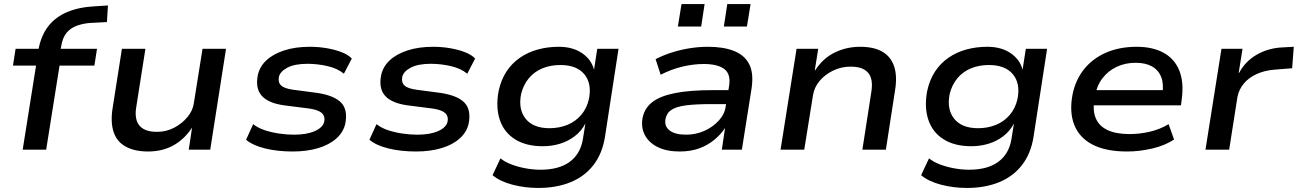

<svg xmlns="http://www.w3.org/2000/svg" viewBox="-20 -739 6408 948"><path d="M92 0 158 -415H44L57 -498H203L165 -465L169 -489Q181 -560 216.5 -607Q252 -654 310.5 -679Q369 -704 450 -708L513 -712L508 -630L430 -626Q394 -624 362 -613Q330 -602 309.5 -578Q289 -554 282 -510L277 -485L263 -498H459L446 -415H274L208 0Z M711 9Q645 9 601 -15Q557 -39 541 -87Q525 -135 536 -205L582 -498H698L653 -212Q646 -173 654.5 -145Q663 -117 688 -102.5Q713 -88 755 -88Q801 -88 840 -108.5Q879 -129 905.5 -161Q932 -193 937 -229L980 -498H1096L1018 0H912L928 -107H927Q888 -49 834 -20Q780 9 711 9Z M1425 9Q1350 9 1289 -6Q1228 -21 1195 -49L1230 -126Q1254 -107 1287.5 -96Q1321 -85 1358.5 -79.5Q1396 -74 1432 -74Q1495 -74 1535 -92Q1575 -110 1581 -139Q1586 -165 1569.5 -180.5Q1553 -196 1508 -203L1382 -219Q1304 -230 1272 -266.5Q1240 -303 1253 -368Q1262 -410 1295 -441Q1328 -472 1383 -490Q1438 -508 1510 -508Q1553 -508 1593.5 -501Q1634 -494 1666.5 -481.5Q1699 -469 1717 -450L1678 -375Q1647 -401 1597.5 -412.5Q1548 -424 1498 -424Q1435 -424 1399 -405Q1363 -386 1357 -359Q1352 -332 1368 -317Q1384 -302 1427 -296L1548 -280Q1631 -267 1664.5 -232Q1698 -197 1685 -129Q1676 -87 1641 -55.5Q1606 -24 1550.5 -7.5Q1495 9 1425 9Z M2034 9Q1959 9 1898 -6Q1837 -21 1804 -49L1839 -126Q1863 -107 1896.5 -96Q1930 -85 1967.5 -79.5Q2005 -74 2041 -74Q2104 -74 2144 -92Q2184 -110 2190 -139Q2195 -165 2178.5 -180.5Q2162 -196 2117 -203L1991 -219Q1913 -230 1881 -266.5Q1849 -303 1862 -368Q1871 -410 1904 -441Q1937 -472 1992 -490Q2047 -508 2119 -508Q2162 -508 2202.5 -501Q2243 -494 2275.5 -481.5Q2308 -469 2326 -450L2287 -375Q2256 -401 2206.5 -412.5Q2157 -424 2107 -424Q2044 -424 2008 -405Q1972 -386 1966 -359Q1961 -332 1977 -317Q1993 -302 2036 -296L2157 -280Q2240 -267 2273.5 -232Q2307 -197 2294 -129Q2285 -87 2250 -55.5Q2215 -24 2159.5 -7.5Q2104 9 2034 9Z M2638 189Q2572 189 2510.5 173Q2449 157 2412 126L2451 43Q2475 62 2508 74Q2541 86 2577.5 92.5Q2614 99 2649 99Q2740 99 2793 60Q2846 21 2858 -52L2870 -127H2869Q2850 -91 2817 -66Q2784 -41 2744 -29Q2704 -17 2660 -17Q2577 -17 2522.5 -51.5Q2468 -86 2447.5 -148Q2427 -210 2442 -290Q2454 -345 2480.5 -385.5Q2507 -426 2546.5 -453.5Q2586 -481 2635 -494.5Q2684 -508 2739 -508Q2808 -508 2854 -476.5Q2900 -445 2913 -395L2929 -498H3034L2967 -63Q2954 19 2910.5 75.5Q2867 132 2797.5 160.5Q2728 189 2638 189ZM2693 -106Q2741 -106 2781.5 -122.5Q2822 -139 2850 -172Q2878 -205 2888 -251Q2903 -327 2865 -372.5Q2827 -418 2747 -418Q2698 -418 2658 -401.5Q2618 -385 2591 -352.5Q2564 -320 2553 -275Q2538 -199 2575.5 -152.5Q2613 -106 2693 -106Z M3336 9Q3271 9 3227 -13Q3183 -35 3163.5 -73Q3144 -111 3153 -158Q3163 -206 3201.5 -235.5Q3240 -265 3313.5 -279.5Q3387 -294 3501 -294H3595L3585 -225H3492Q3416 -225 3368.5 -219Q3321 -213 3296.5 -197.5Q3272 -182 3266 -152Q3259 -116 3286 -95Q3313 -74 3368 -74Q3415 -74 3457 -92.5Q3499 -111 3528.5 -143Q3558 -175 3563 -213L3580 -315Q3589 -373 3556.5 -398Q3524 -423 3454 -423Q3405 -423 3351 -410.5Q3297 -398 3242 -370L3217 -447Q3256 -467 3299 -480.5Q3342 -494 3387 -501Q3432 -508 3476 -508Q3552 -508 3604 -487.5Q3656 -467 3679 -422.5Q3702 -378 3691 -303L3643 0H3544L3560 -107Q3539 -75 3506 -48Q3473 -21 3431 -6Q3389 9 3336 9ZM3554 -608 3571 -719H3686L3668 -608ZM3327 -608 3345 -719H3459L3442 -608Z M3834 0 3913 -498H4020L4003 -392H4005Q4044 -452 4102 -480Q4160 -508 4227 -508Q4295 -508 4337 -483.5Q4379 -459 4395 -410.5Q4411 -362 4399 -291L4354 0H4238L4282 -284Q4289 -326 4280.5 -353.5Q4272 -381 4247.5 -395.5Q4223 -410 4180 -410Q4133 -410 4092.5 -390Q4052 -370 4026 -338.5Q4000 -307 3994 -268L3951 0Z M4754 189Q4688 189 4626.5 173Q4565 157 4528 126L4567 43Q4591 62 4624 74Q4657 86 4693.5 92.5Q4730 99 4765 99Q4856 99 4909 60Q4962 21 4974 -52L4986 -127H4985Q4966 -91 4933 -66Q4900 -41 4860 -29Q4820 -17 4776 -17Q4693 -17 4638.5 -51.5Q4584 -86 4563.5 -148Q4543 -210 4558 -290Q4570 -345 4596.5 -385.5Q4623 -426 4662.5 -453.5Q4702 -481 4751 -494.5Q4800 -508 4855 -508Q4924 -508 4970 -476.5Q5016 -445 5029 -395L5045 -498H5150L5083 -63Q5070 19 5026.5 75.5Q4983 132 4913.5 160.5Q4844 189 4754 189ZM4809 -106Q4857 -106 4897.5 -122.5Q4938 -139 4966 -172Q4994 -205 5004 -251Q5019 -327 4981 -372.5Q4943 -418 4863 -418Q4814 -418 4774 -401.5Q4734 -385 4707 -352.5Q4680 -320 4669 -275Q4654 -199 4691.5 -152.5Q4729 -106 4809 -106Z M5545 9Q5440 9 5374.5 -25Q5309 -59 5284 -123Q5259 -187 5276 -274Q5291 -346 5333.5 -398.5Q5376 -451 5442 -479.5Q5508 -508 5593 -508Q5671 -508 5725 -478.5Q5779 -449 5802.5 -391.5Q5826 -334 5815 -250L5811 -219H5357L5368 -294H5743L5719 -271Q5727 -324 5713.5 -358.5Q5700 -393 5668 -411Q5636 -429 5587 -429Q5536 -429 5493.5 -409Q5451 -389 5423 -352Q5395 -315 5386 -263L5384 -252Q5374 -195 5390 -156Q5406 -117 5448 -97Q5490 -77 5557 -77Q5606 -77 5656.5 -88.5Q5707 -100 5750 -126L5777 -50Q5731 -20 5668.5 -5.5Q5606 9 5545 9Z M5932 0 6011 -498H6115L6096 -379H6098Q6129 -437 6186 -469.5Q6243 -502 6313 -505L6368 -508L6360 -402L6272 -395Q6223 -391 6184 -373Q6145 -355 6121 -326Q6097 -297 6090 -261L6049 0Z"/></svg>

Font: Nunito Sans 7pt SemiExpanded SemiBold
Style: Italic
Weight: 600
Width: 6
Italic angle: -9°
Designer: Vernon Adams
Foundry: Vernon Adams
Version: Version 3.101;gftools[0.9.27]